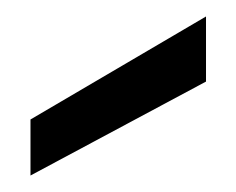

<svg xmlns="http://www.w3.org/2000/svg" viewBox="-20 -802 287 233"><path d="M230 -782V-703L17 -589V-657Z"/></svg>

Font: Poppins
Style: Regular
Weight: 400
Designer: Ninad Kale (Devanagari), Jonny Pinhorn (Latin)
Foundry: Indian Type Foundry
Version: Version 3.002 2017